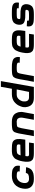

<svg xmlns="http://www.w3.org/2000/svg" viewBox="1768 -2558 790 4366"><g transform="rotate(-90 2163.0 -375.0)"><path d="M271 0Q151 0 94 -67Q37 -134 59 -256Q80 -374 156 -437Q232 -500 347 -500Q379 -500 399.5 -499Q420 -498 454 -493Q488 -488 508.5 -476Q529 -464 549 -445Q569 -426 575.5 -393Q582 -360 575 -317L446 -323Q456 -363 434 -376.5Q412 -390 342 -390H340Q284 -390 241.5 -351Q199 -312 187 -244Q176 -179 200 -144.5Q224 -110 278 -110H280Q348 -110 376.5 -126Q405 -142 415 -183L544 -177Q538 -140 523.5 -110.5Q509 -81 493.5 -63Q478 -45 451.5 -32Q425 -19 407.5 -13Q390 -7 358.5 -4Q327 -1 313.5 -0.5Q300 0 271 0Z M886 0Q860 0 845 -0.5Q830 -1 806.5 -2.5Q783 -4 770 -7.5Q757 -11 739 -17Q721 -23 711.5 -33Q702 -43 691 -56.5Q680 -70 675.5 -89Q671 -108 668 -132Q665 -156 667.5 -187.5Q670 -219 677 -256Q686 -307 700 -346.5Q714 -386 728.5 -411.5Q743 -437 766.5 -455Q790 -473 806.5 -481.5Q823 -490 853.5 -494.5Q884 -499 899.5 -499.5Q915 -500 949 -500Q960 -500 965 -500Q1065 -500 1102 -487Q1194 -455 1185 -314Q1183 -283 1177 -247L1170 -195L798 -192Q795 -176 793.5 -164Q792 -152 793 -143Q794 -134 795 -128.5Q796 -123 802.5 -119Q809 -115 813 -113Q817 -111 828 -110Q839 -109 846 -109Q853 -109 869.5 -109.5Q886 -110 896 -110H1105L1089 0ZM813 -302 1056 -308Q1061 -329 1062.5 -343Q1064 -357 1059.5 -366Q1055 -375 1050 -380Q1045 -385 1030 -387Q1015 -389 1004.5 -389.5Q994 -390 969 -390Q964 -390 961 -390Q929 -390 912.5 -389Q896 -388 877 -383.5Q858 -379 848 -369.5Q838 -360 828.5 -343.5Q819 -327 813 -302Z M1250 0 1298 -263Q1307 -317 1311.5 -341Q1316 -365 1326.5 -397.5Q1337 -430 1342 -441Q1347 -452 1365.5 -468Q1384 -484 1396.5 -487Q1409 -490 1442.5 -495Q1476 -500 1502.5 -500Q1529 -500 1583 -500Q1634 -500 1673 -487Q1712 -474 1734.5 -454.5Q1757 -435 1772 -407.5Q1787 -380 1792.5 -358Q1798 -336 1799.5 -310Q1801 -284 1800.5 -274.5Q1800 -265 1799 -257L1752 0H1622L1669 -257L1672 -293Q1669 -383 1590 -390H1579Q1486 -390 1466.5 -375.5Q1447 -361 1433 -286Q1431 -280 1430.5 -276.5Q1430 -273 1429 -267.5Q1428 -262 1427 -257L1380 0Z M2121 0Q1955 0 1918 -138Q1902 -196 1911 -244Q1911 -246 1914 -259Q1917 -272 1925.5 -296Q1934 -320 1947 -346Q1960 -372 1983.5 -400Q2007 -428 2036 -450Q2065 -472 2108.5 -486Q2152 -500 2203 -500H2328L2372 -750H2502L2370 0ZM2131 -110H2256L2312 -390H2193Q2174 -390 2156.5 -385.5Q2139 -381 2125.5 -373Q2112 -365 2100.5 -354.5Q2089 -344 2081 -333Q2073 -322 2066 -310.5Q2059 -299 2055 -289.5Q2051 -280 2048 -272Q2045 -264 2044 -260L2043 -256L2042 -251Q2042 -246 2041 -239.5Q2040 -233 2039.5 -223Q2039 -213 2039.5 -203Q2040 -193 2042 -182Q2044 -171 2048 -160.5Q2052 -150 2059 -141Q2066 -132 2075.5 -125Q2085 -118 2099.5 -114Q2114 -110 2131 -110Z M2486 0 2531 -243Q2539 -291 2542.5 -312.5Q2546 -334 2554.5 -366.5Q2563 -399 2566.5 -410.5Q2570 -422 2582 -442Q2594 -462 2600 -467Q2606 -472 2625.5 -482Q2645 -492 2657.5 -493Q2670 -494 2700 -497Q2730 -500 2752.5 -500Q2775 -500 2819 -500Q2858 -500 2883.5 -498.5Q2909 -497 2949 -487Q2989 -477 3010.5 -459Q3032 -441 3044.5 -404.5Q3057 -368 3047 -317L2918 -323Q2930 -363 2907.5 -376.5Q2885 -390 2814 -390H2812Q2777 -390 2759 -389Q2741 -388 2724 -384Q2707 -380 2700 -372.5Q2693 -365 2686 -351Q2679 -337 2675 -317.5Q2671 -298 2665 -269Q2664 -262 2663.5 -258.5Q2663 -255 2661.5 -248.5Q2660 -242 2659 -237L2616 0Z M3358 0Q3332 0 3317 -0.5Q3302 -1 3278.5 -2.5Q3255 -4 3242 -7.5Q3229 -11 3211 -17Q3193 -23 3183.5 -33Q3174 -43 3163 -56.5Q3152 -70 3147.5 -89Q3143 -108 3140 -132Q3137 -156 3139.5 -187.5Q3142 -219 3149 -256Q3158 -307 3172 -346.5Q3186 -386 3200.5 -411.5Q3215 -437 3238.5 -455Q3262 -473 3278.5 -481.5Q3295 -490 3325.5 -494.5Q3356 -499 3371.5 -499.5Q3387 -500 3421 -500Q3432 -500 3437 -500Q3537 -500 3574 -487Q3666 -455 3657 -314Q3655 -283 3649 -247L3642 -195L3270 -192Q3267 -176 3265.5 -164Q3264 -152 3265 -143Q3266 -134 3267 -128.5Q3268 -123 3274.5 -119Q3281 -115 3285 -113Q3289 -111 3300 -110Q3311 -109 3318 -109Q3325 -109 3341.5 -109.5Q3358 -110 3368 -110H3577L3561 0ZM3285 -302 3528 -308Q3533 -329 3534.5 -343Q3536 -357 3531.5 -366Q3527 -375 3522 -380Q3517 -385 3502 -387Q3487 -389 3476.5 -389.5Q3466 -390 3441 -390Q3436 -390 3433 -390Q3401 -390 3384.5 -389Q3368 -388 3349 -383.5Q3330 -379 3320 -369.5Q3310 -360 3300.5 -343.5Q3291 -327 3285 -302Z M3979 0Q3952 0 3936 -0.5Q3920 -1 3896.5 -2Q3873 -3 3859.5 -5Q3846 -7 3827.5 -11Q3809 -15 3799 -21Q3789 -27 3777 -36Q3765 -45 3759 -57Q3753 -69 3748.5 -84Q3744 -99 3744.5 -118.5Q3745 -138 3749 -161L3877 -155Q3870 -120 3883.5 -115Q3897 -110 3983 -110Q4068 -110 4090.5 -116.5Q4113 -123 4121 -154Q4128 -183 4111.5 -189Q4095 -195 4021 -195H4008Q3967 -195 3941 -196.5Q3915 -198 3878 -207Q3841 -216 3821 -232Q3801 -248 3789.5 -280Q3778 -312 3785 -358Q3789 -379 3794.5 -397Q3800 -415 3810.5 -428.5Q3821 -442 3828.5 -452.5Q3836 -463 3852.5 -470.5Q3869 -478 3878 -483.5Q3887 -489 3909 -492Q3931 -495 3940.5 -496.5Q3950 -498 3977.5 -499Q4005 -500 4014.5 -500Q4024 -500 4055 -500Q4082 -500 4098 -499.5Q4114 -499 4137.5 -498Q4161 -497 4174.5 -495Q4188 -493 4206.5 -489Q4225 -485 4235 -479Q4245 -473 4257 -464Q4269 -455 4275 -443Q4281 -431 4285.5 -416Q4290 -401 4289.5 -381.5Q4289 -362 4285 -339L4157 -345Q4164 -380 4150.5 -385Q4137 -390 4051 -390Q3966 -390 3943.5 -383.5Q3921 -377 3913 -346Q3906 -317 3922.5 -311Q3939 -305 4013 -305H4026Q4067 -305 4093 -303.5Q4119 -302 4156 -293Q4193 -284 4213 -268Q4233 -252 4244.5 -220Q4256 -188 4249 -142Q4245 -121 4239.5 -103Q4234 -85 4223.5 -71.5Q4213 -58 4205.5 -47.5Q4198 -37 4181.5 -29.5Q4165 -22 4156 -16.5Q4147 -11 4125 -8Q4103 -5 4093.5 -3.5Q4084 -2 4056.5 -1Q4029 0 4019.5 0Q4010 0 3979 0Z"/></g></svg>

Font: Hermit
Style: Bold Italic
Weight: 700
Italic angle: -10°
Designer: Pablo Caro
Version: Version 2.000;PS 002.000;hotconv 1.0.88;makeotf.lib2.5.64775